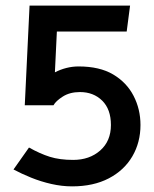

<svg xmlns="http://www.w3.org/2000/svg" viewBox="-20 -586 547 682"><path d="M170 -212Q178 -227 203 -243Q228 -259 264 -259Q312 -259 343 -228.5Q374 -198 374 -142Q374 -85 336 -51.5Q298 -18 240 -18Q192 -18 157 -29Q122 -40 83 -62L28 16Q56 31 90.5 45Q125 59 162.5 67.5Q200 76 236 76Q312 76 366.5 47.5Q421 19 450 -30.5Q479 -80 479 -142Q479 -198 454.5 -245.5Q430 -293 382 -321.5Q334 -350 259 -350Q237 -350 215.5 -344.5Q194 -339 175 -329L182 -474H430L442 -566H85L68 -212Z"/></svg>

Font: Catamaran SemiBold
Style: Regular
Weight: 600
Designer: Pria Ravichandran
Version: Version 2.000